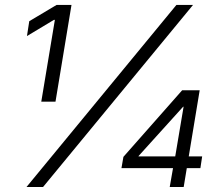

<svg xmlns="http://www.w3.org/2000/svg" viewBox="-20 -747 884 767"><path d="M465.2 -75.3 473 -120.4 707.7 -386.4H777.7L734 -122.2H787.6L780.5 -75.3H726.2L713.8 0H658L671.2 -75.3ZM85.9 0 684.7 -727.3H751.1L152 0ZM144.9 -340.9 199.2 -667.6H195.3L87.7 -603L96.9 -662.3L206 -727.3H265.6L201.7 -340.9ZM680 -122.2 713.4 -320.7H711.6L533.4 -123.6V-122.2Z"/></svg>

Font: Karasuma Gothic
Style: Light Italic
Weight: 300
Italic angle: 9.39998°
Designer: Rasmus Andersson / Ryoko Nishizuka
Foundry: rsms
Version: Version 1.00